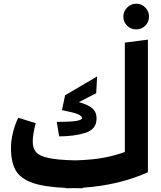

<svg xmlns="http://www.w3.org/2000/svg" viewBox="-20 -994 864 1032"><path d="M775 -68Q618 2 425 15L424 18Q390 18 374 17Q361 18 335 18L334 16Q216 11 152.5 -12Q89 -35 64 -79Q39 -123 39 -198Q39 -238 49.5 -281Q60 -324 78 -361L172 -332Q156 -273 156 -233Q156 -196 174.5 -175.5Q193 -155 242 -144.5Q291 -134 386 -132Q480 -135 541 -147Q602 -159 651 -177V-765L775 -781ZM421 -360Q421 -370 400 -379.5Q379 -389 313 -402L330 -482L502 -583L497 -493L404 -445Q457 -430 478 -410.5Q499 -391 499 -357Q499 -299 439 -280Q379 -261 298 -261L285 -339Q364 -339 392.5 -344.5Q421 -350 421 -360ZM643 -905Q643 -933 663.5 -953.5Q684 -974 712 -974Q741 -974 761 -953.5Q781 -933 781 -905Q781 -876 761 -856Q741 -836 712 -836Q683 -836 663 -856Q643 -876 643 -905Z"/></svg>

Font: FiraGOUPP
Style: Bold
Weight: 700
Designer: bBox Type
Foundry: bBox Type GmbH
Version: Version 1.001